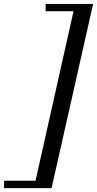

<svg xmlns="http://www.w3.org/2000/svg" viewBox="-116 -800 490 970"><path d="M144.5 150.5 354.5 -780H114.5V-743.5H255.5L63.5 113H-95.5V150.5Z"/></svg>

Font: Bodoni* 06pt
Style: Italic
Weight: 400
Italic angle: -13°
Version: Version 2.3